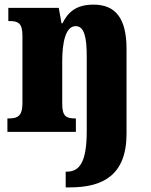

<svg xmlns="http://www.w3.org/2000/svg" viewBox="-20 -570 651 830"><path d="M264 240H283C425 240 527 187 527 8V-358C527 -493 478 -550 384 -550C306 -550 272 -514 250 -469H246L234 -536H16V-479H20C59 -479 77 -470 77 -415V-125C77 -67 56 -58 16 -58H12V0H308V-58H305C266 -58 249 -67 249 -122V-305C249 -385 263 -457 307 -457C345 -457 355 -408 355 -323V-4C355 131 324 172 269 172H264Z"/></svg>

Font: Noto Serif Khmer Condensed Black
Style: Regular
Weight: 900
Width: 3
Designer: Danh Hong and the Monotype Design Team
Foundry: Monotype Imaging Inc.
Version: Version 2.004